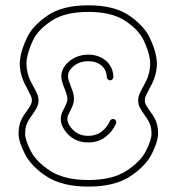

<svg xmlns="http://www.w3.org/2000/svg" viewBox="-20 -693 654 711"><path d="M559.1 -479.5Q561 -465.8 561 -458Q561 -438.5 556.2 -419.2Q551.3 -399.9 543.9 -384.8L531.2 -360.8Q522.9 -345.2 519.5 -337.2Q516.1 -329.1 516.1 -320.8Q516.1 -312.5 520.5 -304.4Q524.9 -296.4 534.7 -282.2L543.5 -270Q554.7 -253.9 560.1 -237.3Q565.4 -220.7 565.4 -197.3Q565.4 -169.9 542.5 -123.8Q519.5 -77.6 461.9 -39.8Q404.3 -2 307.1 -2Q210 -2 152.3 -39.8Q94.7 -77.6 71.8 -123.8Q48.8 -169.9 48.8 -197.3Q48.8 -220.7 54.2 -237.3Q59.6 -253.9 70.8 -270L79.6 -282.2Q89.4 -296.4 93.8 -304.4Q98.1 -312.5 98.1 -320.8Q98.1 -329.1 94.7 -337.2Q91.3 -345.2 83 -360.8L70.3 -384.8Q63 -399.9 58.1 -419.2Q53.2 -438.5 53.2 -458Q53.2 -465.8 55.2 -479.5Q60.1 -512.2 80.6 -554.9Q101.1 -597.7 156 -635.5Q210.9 -673.3 307.1 -673.3Q403.3 -673.3 458.3 -635.5Q513.2 -597.7 533.7 -554.9Q554.2 -512.2 559.1 -479.5ZM79.6 -475.6Q78.1 -466.8 78.1 -457Q78.1 -440.9 82 -424.3Q85.9 -407.7 91.8 -395.5L102.5 -375Q112.3 -357.9 117.4 -345.7Q122.6 -333.5 122.6 -320.8Q122.6 -307.1 116.9 -295.9Q111.3 -284.7 99.6 -268.1Q95.7 -262.2 91.3 -256.3Q82 -242.7 77.6 -229.7Q73.2 -216.8 73.2 -197.3Q73.2 -174.3 93.8 -134Q114.3 -93.8 166.5 -60.1Q218.8 -26.4 307.1 -26.4Q395.5 -26.4 447.8 -60.1Q500 -93.8 520.5 -134Q541 -174.3 541 -197.3Q541 -216.8 536.6 -229.7Q532.2 -242.7 522.9 -256.3Q519 -262.2 514.6 -268.1Q502.9 -284.7 497.3 -295.9Q491.7 -307.1 491.7 -320.8Q491.7 -333.5 496.8 -345.7Q502 -357.9 511.7 -375L522.5 -395.5Q528.3 -407.7 532.2 -424.3Q536.1 -440.9 536.1 -457Q536.1 -466.8 534.7 -475.6Q529.8 -506.3 511.7 -544.4Q493.7 -582.5 443.8 -615.7Q394 -648.9 307.1 -648.9Q220.2 -648.9 170.4 -615.7Q120.6 -582.5 102.5 -544.4Q84.5 -506.3 79.6 -475.6ZM398.4 -252.4Q403.8 -252.4 407.2 -249Q410.6 -245.6 410.6 -240.2Q410.6 -237.3 409.7 -235.4Q396.5 -205.6 370.1 -185.5Q343.8 -165.5 306.2 -165.5Q276.9 -165.5 254.4 -178.2Q231.9 -190.9 217.3 -213.9Q205.1 -232.4 205.1 -252.4Q205.1 -265.1 210 -276.4L218.8 -294.4Q224.6 -306.2 227.1 -312.7Q229.5 -319.3 229.5 -326.7Q229.5 -334.5 227.3 -342Q225.1 -349.6 220.2 -362.3Q214.8 -374.5 211.4 -385.7Q207 -398.4 207 -410.2Q207 -431.2 220.2 -449.2Q236.3 -469.7 258.5 -480.2Q280.8 -490.7 307.1 -490.7Q332.5 -490.7 353.5 -480.5Q374.5 -470.2 387 -451.4Q399.4 -432.6 399.9 -408.2Q399.9 -403.3 396.5 -399.4Q393.1 -395.5 387.7 -395.5Q382.8 -395.5 379.2 -399.2Q375.5 -402.8 375.5 -407.2Q374.5 -434.6 355.5 -450.4Q336.4 -466.3 307.1 -466.3Q264.2 -466.3 239.7 -434.6Q231.9 -424.3 231.9 -410.2Q231.9 -402.3 234.9 -393.6L242.2 -374Q248 -358.9 251 -348.6Q253.9 -338.4 253.9 -326.7Q253.9 -315.4 250.2 -305.4Q246.6 -295.4 239.7 -281.7L232.4 -266.6Q229.5 -260.3 229.5 -252.4Q229.5 -240.7 237.8 -227.5Q262.2 -189.9 306.2 -189.9Q335.9 -189.9 356.2 -205.6Q376.5 -221.2 387.2 -245.1Q388.7 -248.5 391.8 -250.5Q395 -252.4 398.4 -252.4Z"/></svg>

Font: Velvelyne Light
Style: Regular
Weight: 200
Designer: Manon Van der Borght et Mariel Nils
Foundry: Velvetyne
Version: Version 1.070